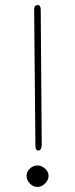

<svg xmlns="http://www.w3.org/2000/svg" viewBox="-20 -739 297 759"><path d="M120 -161 115 -701Q115 -719 129 -719Q141 -719 141 -701L145 -165Q145 -156 141.5 -150Q138 -144 132 -144Q120 -144 120 -161ZM85 -44Q85 -60 98 -72.5Q111 -85 128 -85Q144 -85 158 -72.5Q172 -60 172 -44Q172 -27 158 -13.5Q144 0 128 0Q111 0 98 -13.5Q85 -27 85 -44Z"/></svg>

Font: Mali ExtraLight
Style: Regular
Weight: 275
Version: Version 1.000; ttfautohint (v1.6)